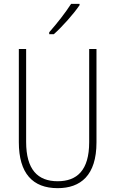

<svg xmlns="http://www.w3.org/2000/svg" viewBox="-20 -1062 600 999"><path d="M394 -1035V-1042H350C319 -994 279 -943 236 -894V-884H260C303 -922 362 -988 394 -1035ZM482 -321V-807H444V-322C444 -175 380 -119 280 -119C176 -119 116 -180 116 -324V-807H78V-322C78 -160 150 -83 280 -83C399 -83 482 -149 482 -321Z"/></svg>

Font: Noto Sans Kannada UI Condensed ExtraLight
Style: Regular
Weight: 200
Width: 3
Designer: Jelle Bosma - Monotype Design Team
Foundry: Monotype Imaging Inc.
Version: Version 2.005